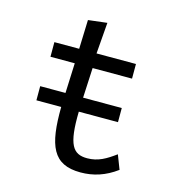

<svg xmlns="http://www.w3.org/2000/svg" viewBox="-92 -662 685 748"><g transform="rotate(15 250.0 -288.0)"><path d="M61 -220H161C159 -64 187 7 299 7C351 7 398 -8 444 -42L422 -99C385 -72 354 -53 310 -53C252 -53 229 -86 232 -220H390V-277H234L240 -398H399V-457H240L250 -583L174 -574L170 -457H70V-398H168L163 -277H61Z"/></g></svg>

Font: Inconsolata Thin
Style: Regular
Weight: 100
Monospace: yes
Designer: Raph Levien, Cyreal, Brenton Simpson
Foundry: Raph Levien, Cyreal, Google
Version: Version 3.100